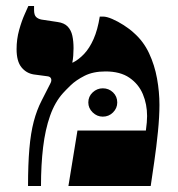

<svg xmlns="http://www.w3.org/2000/svg" viewBox="-20 -617 589 637"><path d="M73 0Q73 -72 77.5 -124Q82 -176 92 -214Q102 -252 118 -283L147 -340Q152 -349 149.5 -356Q147 -363 137 -364L92 -370Q67 -374 51 -394Q35 -414 35 -454Q35 -487 43.5 -517.5Q52 -548 62 -570Q72 -592 74 -597H93V-584Q93 -567 100 -560.5Q107 -554 118 -552L171 -544Q193 -541 204.5 -529Q216 -517 220 -498.5Q224 -480 224 -457Q224 -445 223 -432Q222 -419 220 -410L221 -409Q241 -419 259 -438Q277 -457 290.5 -487.5Q304 -518 311 -562H322Q334 -562 352.5 -554Q371 -546 390.5 -533.5Q410 -521 424 -508Q456 -480 474.5 -440.5Q493 -401 501 -356.5Q509 -312 509 -269Q509 -230 504 -180Q499 -130 492 -82Q485 -34 480 0H207L237 -184H464Q466 -198 467 -210.5Q468 -223 468 -232Q468 -271 454 -304.5Q440 -338 409.5 -359Q379 -380 330 -380Q289 -380 260.5 -365.5Q232 -351 214.5 -334Q197 -317 189 -308Q162 -278 146 -232.5Q130 -187 123 -128.5Q116 -70 116 0ZM321 -230Q302 -230 287.5 -244Q273 -258 273 -277Q273 -297 287.5 -310.5Q302 -324 321 -324Q341 -324 355 -310.5Q369 -297 369 -277Q369 -258 355 -244Q341 -230 321 -230Z"/></svg>

Font: Frank Ruhl Libre Black
Style: Regular
Weight: 900
Designer: Yanek Iontef
Foundry: Fontef
Version: Version 6.004